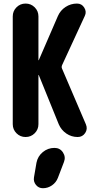

<svg xmlns="http://www.w3.org/2000/svg" viewBox="-20 -750 540 1051"><path d="M319.3 -375 450.2 -69.3Q460.9 -43.9 446.3 -22Q431.6 0 405.3 0Q371.1 0 343.3 -19Q315.4 -38.1 301.8 -69.3L192.4 -338.9Q192.4 -339.8 191.4 -339.8Q190.4 -339.8 190.4 -338.9V-70.3Q190.4 -41 169.9 -20.5Q149.4 0 120.1 0Q90.8 0 70.3 -20.5Q49.8 -41 49.8 -70.3V-660.2Q49.8 -689.5 70.3 -710Q90.8 -730.5 120.1 -730.5Q149.4 -730.5 169.9 -710Q190.4 -689.5 190.4 -660.2V-420.9Q190.4 -419.9 191.4 -419.9Q192.4 -419.9 192.4 -420.9L296.9 -662.1Q310.5 -693.4 338.9 -711.9Q367.2 -730.5 401.4 -730.5Q427.7 -730.5 441.4 -708Q455.1 -685.5 444.3 -663.1L320.3 -394.5Q315.4 -383.8 319.3 -375ZM278.3 59.6Q308.6 59.6 324.7 84.5Q340.8 109.4 330.1 136.7L296.9 223.6Q287.1 249 264.6 264.6Q242.2 280.3 214.8 280.3Q191.4 280.3 176.8 262.2Q162.1 244.1 166 220.7L179.7 140.6Q186.5 105.5 214.4 82.5Q242.2 59.6 278.3 59.6Z"/></svg>

Font: Rounded-X Mgen+ 2m bold
Style: Bold
Weight: 700
Designer: [Source Han Sans]
Ryoko NISHIZUKA  (kana & ideographs); Paul D. Hunt (Latin, Greek & Cyrillic); Wenlong ZHANG  (bopomofo
Version: Version 1.059.20150602